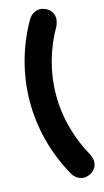

<svg xmlns="http://www.w3.org/2000/svg" viewBox="-121 -802 459 851"><g transform="rotate(-15 109.0 -376.0)"><path d="M217 -702C217 -750 172 -762 157 -762C137 -762 117 -751 105 -732C42 -624 8 -499 8 -374C8 -268 33 -143 103 -20C115 -1 135 10 155 10C170 10 215 -2 215 -50C215 -56 210 -75 207 -80C161 -161 128 -263 128 -374C128 -478 157 -582 209 -671C212 -677 217 -696 217 -702Z"/></g></svg>

Font: LS
Style: Bold
Weight: 700
Designer: BSozoo
Foundry: BSozoo
Version: Version 001.000